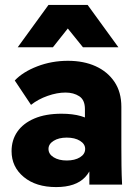

<svg xmlns="http://www.w3.org/2000/svg" viewBox="-20 -750 567 780"><path d="M343 0V-145L325 -202V-307Q325 -344 302 -359Q279 -374 246 -374Q212 -374 173.5 -360.5Q135 -347 106 -324L40 -423Q73 -458 131.5 -480.5Q190 -503 256 -503Q320 -503 368.5 -481Q417 -459 445 -417.5Q473 -376 473 -316V-155Q473 -116 473.5 -77.5Q474 -39 476 0ZM208 10Q126 10 76.5 -31Q27 -72 27 -136Q27 -181 50.5 -215Q74 -249 119.5 -268.5Q165 -288 230 -288Q321 -288 364.5 -249Q408 -210 408 -145H364Q364 -71 326 -30.5Q288 10 208 10ZM251 -98Q284 -98 305 -111Q326 -124 326 -145Q326 -165 305 -178Q284 -191 251 -191Q219 -191 198 -178Q177 -165 177 -145Q177 -124 198 -111Q219 -98 251 -98ZM52 -558 177 -730H336L461 -558H317L212 -688H298L195 -558Z"/></svg>

Font: SUSE ExtraBold
Style: Regular
Weight: 800
Designer: Rene Bieder
Foundry: SUSE
Version: Version 1.000